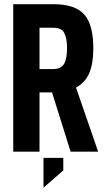

<svg xmlns="http://www.w3.org/2000/svg" viewBox="-20 -710 500 899"><path d="M223.6 -277.3H165V0H42V-690.4H230.5Q332 -690.4 375 -641.6Q417 -592.8 417 -484.4Q417 -413.1 398.4 -369.1Q379.9 -324.2 335.9 -299.8L439.5 0H310.5ZM165 -386.7H228.5Q265.6 -386.7 280.3 -411.1Q293.9 -436.5 293.9 -484.4Q293.9 -531.2 280.3 -556.6Q267.6 -580.1 228.5 -580.1H165ZM183.6 29.3H276.4V87.9L183.6 168.9Z"/></svg>

Font: Dinish Condensed
Style: Bold
Weight: 700
Width: 3
Designer: Bert Driehuis
Foundry: Playbeing
Version: Version 3.006; git-39231f3c-release